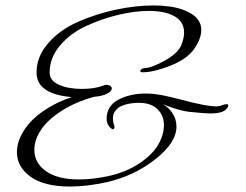

<svg xmlns="http://www.w3.org/2000/svg" viewBox="-20 -653 902 704"><path d="M489 -276Q474 -276 460.5 -274Q447 -272 434.5 -268Q422 -264 413.5 -257.5Q405 -251 399.5 -241.5Q394 -232 394 -220Q394 -214 395 -207Q396 -200 399 -193Q400 -189 400 -186Q399 -180 395 -179Q391 -179 385.5 -183.5Q380 -188 375.5 -197Q371 -206 371 -217Q371 -265 414 -287.5Q457 -310 514 -310Q543 -310 574 -304Q605 -298 646.5 -287Q688 -276 704 -273Q708 -272 711.5 -271.5Q715 -271 720.5 -269.5Q726 -268 730.5 -267.5Q735 -267 740.5 -266Q746 -265 751 -264.5Q756 -264 761.5 -263.5Q767 -263 771 -263Q779 -263 784.5 -264Q790 -265 794 -267Q804 -271 810 -271Q814 -271 815.5 -270Q817 -269 817 -266Q817 -261 810 -253Q796 -237 750 -237Q732 -237 673 -243Q656 -245 636.5 -250.5Q617 -256 599.5 -262.5Q582 -269 576 -271Q597 -261 612 -238.5Q627 -216 627 -189Q627 -130 549.5 -69Q472 -8 371 15Q298 31 237 31Q142 31 92 -5Q42 -41 42 -95Q42 -123 55 -151.5Q68 -180 92.5 -206.5Q117 -233 156 -257Q195 -281 243 -297Q114 -308 114 -387Q114 -446 157 -495Q200 -544 266 -573Q332 -602 404.5 -617.5Q477 -633 543 -633Q573 -633 599.5 -629.5Q626 -626 647.5 -618.5Q669 -611 685 -600.5Q701 -590 709.5 -575.5Q718 -561 718 -543Q718 -512 693 -475Q666 -436 604.5 -412Q543 -388 503 -388Q495 -388 494 -393Q497 -401 507 -403Q534 -403 583 -430Q632 -457 645 -488Q650 -501 652.5 -512Q655 -523 655 -534Q655 -573 620.5 -593Q586 -613 526 -613Q474 -613 413.5 -598.5Q353 -584 295.5 -557.5Q238 -531 200 -486Q162 -441 162 -387Q162 -357 196.5 -342Q231 -327 280 -327Q327 -327 358 -339Q365 -342 372 -342Q375 -342 378 -341Q381 -340 383 -339Q385 -338 386.5 -336.5Q388 -335 389 -333Q390 -331 390 -329Q390 -319 373.5 -310Q357 -301 325 -298Q256 -279 205 -246Q154 -213 130 -176.5Q106 -140 106 -103Q106 -56 148.5 -25.5Q191 5 270 5Q318 5 376 -7Q441 -21 489.5 -53Q538 -85 559.5 -121.5Q581 -158 581 -194Q581 -230 557 -253Q533 -276 489 -276Z"/></svg>

Font: Bilbo Swash Caps
Style: Regular
Weight: 400
Designer: Robert E. Leuschke
Foundry: Robert E. Leuschke
Version: Version 1.002